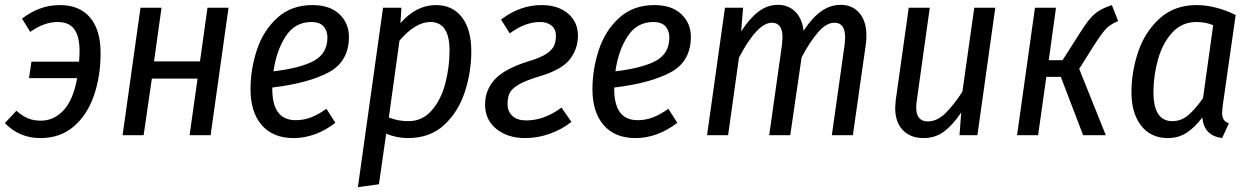

<svg xmlns="http://www.w3.org/2000/svg" viewBox="-28 -559 5175 794"><path d="M388 -340Q388 -244 360.5 -164Q333 -84 277 -36Q221 12 139 12Q52 12 -8 -50L40 -101Q63 -80 86.5 -70Q110 -60 141 -60Q195 -60 235 -103Q275 -146 291 -236H92L102 -304H299Q301 -332 301 -347Q301 -409 279 -438.5Q257 -468 211 -468Q154 -468 97 -427L63 -482Q100 -510 138 -524Q176 -538 220 -538Q301 -538 344.5 -486.5Q388 -435 388 -340Z M789 -234H600L566 0H479L553 -527H640L609 -305H799L830 -527H917L843 0H756Z M1098 -197V-191Q1098 -62 1195 -62Q1228 -62 1258 -73.5Q1288 -85 1322 -109L1359 -51Q1276 12 1186 12Q1101 12 1054.5 -41.5Q1008 -95 1008 -190Q1008 -273 1034.5 -353Q1061 -433 1119 -485.5Q1177 -538 1264 -538Q1336 -538 1375.5 -500.5Q1415 -463 1415 -407Q1415 -305 1331.5 -260Q1248 -215 1098 -197ZM1103 -264Q1218 -278 1272 -308.5Q1326 -339 1326 -404Q1326 -432 1310 -450Q1294 -468 1260 -468Q1192 -468 1153.5 -409Q1115 -350 1103 -264Z M1556 -527H1632L1628 -463Q1693 -538 1775 -538Q1843 -538 1882 -488Q1921 -438 1921 -346Q1921 -260 1894 -178Q1867 -96 1808.5 -42Q1750 12 1659 12Q1613 12 1569 -6L1539 203L1452 215ZM1831 -350Q1831 -468 1752 -468Q1690 -468 1624 -391L1580 -73Q1618 -58 1661 -58Q1719 -58 1757.5 -102.5Q1796 -147 1813.5 -214Q1831 -281 1831 -350Z M2362 -412Q2362 -356 2328 -313Q2294 -270 2202 -243Q2145 -226 2116.5 -209Q2088 -192 2079.5 -174Q2071 -156 2071 -129Q2071 -98 2091 -79.5Q2111 -61 2149 -61Q2222 -61 2294 -114L2335 -55Q2296 -24 2246 -6Q2196 12 2143 12Q2072 12 2025 -25.5Q1978 -63 1978 -127Q1978 -187 2018.5 -231Q2059 -275 2159 -306Q2207 -320 2231.5 -336.5Q2256 -353 2263.5 -370.5Q2271 -388 2271 -411Q2271 -438 2253 -453Q2235 -468 2205 -468Q2144 -468 2080 -421L2044 -478Q2122 -538 2211 -538Q2280 -538 2321 -503Q2362 -468 2362 -412Z M2512 -197V-191Q2512 -62 2609 -62Q2642 -62 2672 -73.5Q2702 -85 2736 -109L2773 -51Q2690 12 2600 12Q2515 12 2468.5 -41.5Q2422 -95 2422 -190Q2422 -273 2448.5 -353Q2475 -433 2533 -485.5Q2591 -538 2678 -538Q2750 -538 2789.5 -500.5Q2829 -463 2829 -407Q2829 -305 2745.5 -260Q2662 -215 2512 -197ZM2517 -264Q2632 -278 2686 -308.5Q2740 -339 2740 -404Q2740 -432 2724 -450Q2708 -468 2674 -468Q2606 -468 2567.5 -409Q2529 -350 2517 -264Z M3555 -412Q3555 -391 3553 -379L3499 0H3412L3465 -375Q3467 -397 3467 -404Q3467 -465 3423 -465Q3389 -465 3355 -425.5Q3321 -386 3287 -322L3240 0H3153L3206 -375Q3208 -397 3208 -405Q3208 -465 3164 -465Q3104 -465 3028 -321L2983 0H2896L2970 -527H3045L3037 -429Q3071 -482 3108 -510.5Q3145 -539 3190 -539Q3232 -539 3260.5 -511Q3289 -483 3295 -432Q3330 -485 3367.5 -512Q3405 -539 3449 -539Q3497 -539 3526 -505Q3555 -471 3555 -412Z M3674 -112Q3674 -121 3676 -143L3730 -527H3817L3763 -141Q3761 -131 3761 -114Q3761 -57 3809 -57Q3848 -57 3883 -92Q3918 -127 3952 -180L4001 -527H4088L4014 0H3940L3947 -94Q3912 -42 3876 -15Q3840 12 3791 12Q3737 12 3705.5 -21Q3674 -54 3674 -112Z M4596 -472Q4563 -458 4546 -440Q4529 -422 4499 -376L4435 -274L4545 0H4451L4359 -241H4299L4265 0H4178L4252 -527H4339L4309 -310H4366L4442 -429Q4474 -480 4499 -501.5Q4524 -523 4570 -538Z M5082 -497 5028 -119Q5026 -99 5026 -92Q5026 -76 5032 -65.5Q5038 -55 5054 -49L5026 12Q4989 7 4968.5 -13.5Q4948 -34 4944 -73Q4913 -32 4879 -10Q4845 12 4802 12Q4731 12 4691 -39.5Q4651 -91 4651 -178Q4651 -262 4679 -345Q4707 -428 4768 -483Q4829 -538 4920 -538Q4998 -538 5082 -497ZM4742 -178Q4742 -58 4820 -58Q4856 -58 4885 -82Q4914 -106 4947 -153L4989 -455Q4957 -468 4920 -468Q4860 -468 4820 -424.5Q4780 -381 4761 -314Q4742 -247 4742 -178Z"/></svg>

Font: Fira Sans Condensed
Style: Italic
Weight: 400
Width: 3
Italic angle: -8°
Designer: bBox Type GmbH & Carrois Corporate GbR & Edenspiekermann AG
Foundry: bBox Type GmbH & Carrois Corporate GbR & Edenspiekermann AG
Version: Version 4.301